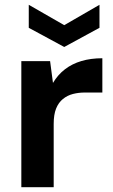

<svg xmlns="http://www.w3.org/2000/svg" viewBox="-20 -781 472 801"><path d="M69 0V-526H189L201 -435Q221 -469 251 -492Q281 -515 320 -526.5Q359 -538 407 -538V-395H334Q308 -395 284.5 -389Q261 -383 242.5 -368Q224 -353 214 -328Q204 -303 204 -264V0ZM248 -585 100 -665V-761L248 -676L395 -761V-665Z"/></svg>

Font: DM Sans 9pt
Style: Bold
Weight: 700
Designer: Colophon Foundry, Jonny Pinhorn
Foundry: Colophon Foundry
Version: Version 4.004;gftools[0.9.30]